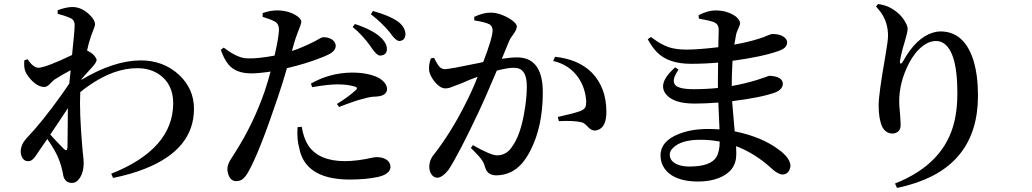

<svg xmlns="http://www.w3.org/2000/svg" viewBox="-20 -839 5040 938"><path d="M291 -112.3Q307.6 -95.7 309.6 -118.2Q309.6 -120.1 309.6 -121.1Q309.6 -137.7 310.5 -185.5Q310.5 -266.6 311.5 -310.5Q269.5 -246.1 225.6 -181.6Q251 -153.3 291 -112.3ZM377.9 -452.1V-449.2Q537.1 -543.9 668 -543.9Q778.3 -543.9 855.5 -472.7Q927.7 -404.3 927.7 -307.6Q927.7 -110.4 690.4 -15.6Q620.1 12.7 532.2 30.3L523.4 9.8Q825.2 -110.4 826.2 -334Q826.2 -429.7 754.9 -477.5Q710 -505.9 650.4 -505.9Q537.1 -505.9 416 -421.9Q392.6 -406.2 372.1 -388.7Q367.2 -293.9 381.8 -123Q382.8 -110.4 384.8 -90.8Q388.7 -60.5 388.7 -43.9Q388.7 13.7 359.4 43Q346.7 54.7 333 54.7Q297.9 54.7 289.1 19.5Q289.1 15.6 288.1 12.7Q280.3 -29.3 267.6 -60.5Q252 -101.6 210.9 -160.2Q204.1 -149.4 189.5 -128.9Q172.9 -105.5 166 -94.7Q144.5 -59.6 129.9 -53.7Q124 -51.8 118.2 -51.8Q94.7 -50.8 85 -77.1Q81.1 -86.9 81.1 -98.6Q82 -132.8 108.4 -162.1Q188.5 -246.1 284.2 -380.9Q302.7 -407.2 318.4 -430.7Q322.3 -469.7 325.2 -496.1Q276.4 -469.7 246.1 -450.2Q241.2 -447.3 219.7 -424.8Q207 -414.1 197.3 -414.1Q161.1 -414.1 125 -457Q107.4 -477.5 101.6 -497.1Q96.7 -512.7 98.6 -543.9L114.3 -549.8Q141.6 -509.8 166 -507.8Q204.1 -508.8 332 -570.3Q344.7 -691.4 344.7 -715.8Q344.7 -739.3 329.1 -748Q325.2 -750 321.3 -752Q293.9 -763.7 261.7 -771.5V-789.1Q303.7 -804.7 334 -804.7Q379.9 -804.7 419.9 -764.6Q444.3 -740.2 444.3 -719.7Q444.3 -711.9 430.7 -678.7Q424.8 -664.1 420.9 -650.4Q415 -635.7 405.3 -591.8L410.2 -589.8Q438.5 -575.2 449.2 -554.7Q452.1 -548.8 452.1 -545.9Q451.2 -533.2 427.7 -507.8Q387.7 -464.8 377.9 -452.1Z M1703.1 -707 1713.9 -721.7Q1799.8 -693.4 1838.9 -657.2Q1871.1 -627 1870.1 -598.6Q1870.1 -573.2 1844.7 -568.4Q1840.8 -567.4 1836.9 -567.4Q1820.3 -568.4 1794.9 -605.5Q1793 -608.4 1792 -610.4Q1752 -667 1703.1 -707ZM1504.9 -413.1 1499 -430.7Q1591.8 -483.4 1699.2 -484.4Q1780.3 -484.4 1831.1 -458Q1870.1 -434.6 1871.1 -403.3Q1869.1 -370.1 1817.4 -367.2Q1790 -367.2 1754.9 -356.4Q1721.7 -349.6 1636.7 -316.4L1626 -331.1Q1681.6 -365.2 1716.8 -397.5Q1719.7 -400.4 1720.7 -401.4Q1728.5 -410.2 1716.8 -415Q1680.7 -426.8 1629.9 -426.8Q1583 -426.8 1504.9 -413.1ZM1417 -628.9 1406.2 -589.8Q1455.1 -605.5 1518.6 -637.7Q1550.8 -657.2 1558.6 -657.2Q1596.7 -657.2 1613.3 -634.8Q1620.1 -625 1620.1 -615.2Q1620.1 -589.8 1584 -572.3Q1568.4 -564.5 1544.9 -555.7Q1476.6 -528.3 1381.8 -505.9Q1362.3 -437.5 1337.9 -365.2Q1246.1 -91.8 1193.4 0Q1172.9 38.1 1149.4 43.9Q1141.6 45.9 1133.8 45.9Q1105.5 45.9 1094.7 10.7Q1090.8 -1 1090.8 -13.7Q1090.8 -37.1 1112.3 -68.4Q1125 -87.9 1130.9 -97.7Q1217.8 -234.4 1272.5 -391.6Q1291 -447.3 1301.8 -489.3Q1243.2 -480.5 1207 -480.5Q1131.8 -480.5 1095.7 -524.4Q1074.2 -550.8 1058.6 -595.7L1073.2 -606.4Q1132.8 -560.5 1176.8 -554.7Q1186.5 -553.7 1195.3 -553.7Q1242.2 -552.7 1321.3 -567.4Q1339.8 -645.5 1342.8 -690.4Q1343.8 -717.8 1329.1 -729.5Q1326.2 -731.4 1323.2 -733.4Q1304.7 -744.1 1262.7 -756.8L1263.7 -775.4Q1302.7 -789.1 1337.9 -788.1Q1392.6 -787.1 1432.6 -759.8Q1451.2 -746.1 1452.1 -733.4Q1452.1 -722.7 1433.6 -677.7Q1423.8 -652.3 1417 -628.9ZM1433.6 -217.8 1454.1 -219.7Q1462.9 -164.1 1486.3 -127.9Q1538.1 -51.8 1665 -51.8Q1723.6 -51.8 1797.9 -68.4Q1811.5 -71.3 1818.4 -71.3Q1866.2 -71.3 1882.8 -43Q1887.7 -33.2 1887.7 -22.5Q1885.7 11.7 1827.1 25.4Q1768.6 38.1 1688.5 38.1Q1506.8 38.1 1456.1 -70.3Q1446.3 -91.8 1442.4 -114.3Q1429.7 -156.2 1433.6 -217.8ZM1792 -769.5 1801.8 -785.2Q1881.8 -763.7 1925.8 -732.4Q1960.9 -705.1 1960.9 -669.9Q1958 -640.6 1931.6 -638.7Q1916 -638.7 1893.6 -668Q1892.6 -669.9 1889.6 -673.8Q1884.8 -679.7 1882.8 -682.6Q1844.7 -728.5 1792 -769.5Z M2467.8 -639.6 2431.6 -551.8Q2476.6 -558.6 2505.9 -558.6Q2620.1 -558.6 2630.9 -417Q2631.8 -402.3 2631.8 -386.7Q2631.8 -221.7 2571.3 -103.5Q2552.7 -67.4 2531.2 -42Q2480.5 16.6 2405.3 17.6Q2368.2 17.6 2354.5 -9.8Q2349.6 -21.5 2344.7 -38.1Q2336.9 -60.5 2295.9 -100.6Q2288.1 -108.4 2280.3 -116.2L2290 -129.9Q2377.9 -80.1 2408.2 -80.1Q2448.2 -80.1 2474.6 -112.3Q2478.5 -117.2 2481.4 -122.1Q2526.4 -181.6 2545.9 -318.4Q2553.7 -371.1 2553.7 -417Q2553.7 -492.2 2512.7 -504.9Q2501 -507.8 2487.3 -507.8Q2460.9 -507.8 2407.2 -494.1Q2340.8 -337.9 2319.3 -293.9Q2224.6 -92.8 2172.9 -11.7Q2143.6 26.4 2118.2 29.3Q2093.8 29.3 2082 2Q2077.1 -10.7 2077.1 -23.4Q2077.1 -52.7 2094.7 -78.1Q2096.7 -79.1 2096.7 -80.1Q2181.6 -188.5 2251 -326.2Q2284.2 -389.6 2313.5 -463.9Q2268.6 -448.2 2236.3 -432.6Q2177.7 -410.2 2176.8 -410.2Q2165 -407.2 2155.3 -407.2Q2127.9 -407.2 2097.7 -447.3Q2082 -469.7 2077.1 -490.2Q2072.3 -518.6 2085 -553.7L2100.6 -556.6Q2121.1 -514.6 2133.8 -506.8Q2143.6 -501 2153.3 -501Q2174.8 -501 2319.3 -531.2Q2331.1 -534.2 2340.8 -536.1Q2386.7 -655.3 2386.7 -691.4Q2385.7 -710.9 2372.1 -719.7Q2350.6 -731.4 2296.9 -739.3V-756.8Q2340.8 -777.3 2377 -777.3Q2420.9 -777.3 2470.7 -747.1Q2503.9 -726.6 2504.9 -709Q2504.9 -694.3 2485.4 -668Q2472.7 -651.4 2467.8 -639.6ZM2682.6 -541 2691.4 -561.5Q2804.7 -549.8 2870.1 -485.4Q2942.4 -412.1 2942.4 -292Q2942.4 -217.8 2900.4 -204.1Q2892.6 -201.2 2885.7 -201.2Q2868.2 -201.2 2851.6 -219.7Q2836.9 -236.3 2823.2 -241.2Q2784.2 -251 2710 -247.1L2705.1 -267.6Q2781.2 -284.2 2816.4 -296.9Q2840.8 -306.6 2842.8 -326.2Q2843.8 -334 2843.8 -342.8Q2840.8 -406.2 2806.6 -458Q2761.7 -523.4 2682.6 -541Z M3347.7 -25.4Q3451.2 -25.4 3479.5 -71.3Q3496.1 -99.6 3496.1 -147.5Q3450.2 -156.2 3401.4 -156.2Q3307.6 -156.2 3267.6 -116.2Q3252 -100.6 3252 -84Q3252 -45.9 3301.8 -31.2Q3322.3 -25.4 3347.7 -25.4ZM3394.5 -748 3392.6 -764.6Q3438.5 -788.1 3474.6 -788.1Q3533.2 -788.1 3574.2 -758.8Q3594.7 -742.2 3595.7 -725.6Q3595.7 -716.8 3583 -690.4Q3578.1 -679.7 3576.2 -669.9Q3572.3 -651.4 3567.4 -621.1Q3638.7 -633.8 3692.4 -651.4Q3710.9 -657.2 3733.4 -667Q3748 -672.9 3752.9 -672.9Q3798.8 -672.9 3818.4 -650.4Q3825.2 -641.6 3825.2 -631.8Q3825.2 -606.4 3793 -593.8Q3788.1 -591.8 3783.2 -589.8Q3699.2 -560.5 3558.6 -542Q3554.7 -467.8 3554.7 -418.9Q3608.4 -427.7 3674.8 -447.3Q3694.3 -453.1 3718.8 -461.9Q3735.4 -468.8 3739.3 -468.8Q3801.8 -465.8 3804.7 -430.7Q3803.7 -402.3 3768.6 -387.7Q3699.2 -362.3 3556.6 -344.7Q3557.6 -327.1 3569.3 -197.3Q3705.1 -169.9 3789.1 -104.5Q3793 -101.6 3795.9 -99.6Q3840.8 -62.5 3841.8 -28.3Q3836.9 10.7 3804.7 13.7Q3785.2 13.7 3758.8 -7.8Q3757.8 -8.8 3755.9 -10.7Q3752 -14.6 3750 -15.6Q3668.9 -89.8 3576.2 -125Q3577.1 -111.3 3577.1 -85.9Q3577.1 -2 3490.2 31.2Q3447.3 47.9 3390.6 47.9Q3272.5 47.9 3226.6 -15.6Q3207 -43.9 3207 -79.1Q3207 -150.4 3298.8 -185.5Q3359.4 -209 3440.4 -209Q3460.9 -209 3495.1 -207Q3492.2 -256.8 3489.3 -337.9Q3425.8 -333 3373 -333Q3270.5 -333 3233.4 -378.9Q3194.3 -428.7 3264.6 -497.1Q3271.5 -503.9 3278.3 -509.8L3294.9 -499Q3243.2 -424.8 3306.6 -409.2Q3330.1 -403.3 3368.2 -403.3Q3428.7 -403.3 3487.3 -409.2V-453.1Q3487.3 -505.9 3488.3 -533.2Q3422.9 -527.3 3355.5 -527.3Q3245.1 -527.3 3189.5 -584Q3164.1 -610.4 3144.5 -647.5L3160.2 -658.2Q3218.8 -613.3 3265.6 -603.5Q3295.9 -596.7 3334 -596.7Q3390.6 -596.7 3489.3 -608.4Q3491.2 -694.3 3491.2 -696.3Q3490.2 -720.7 3468.8 -730.5Q3445.3 -739.3 3394.5 -748Z M4318.4 -665Q4318.4 -729.5 4282.2 -780.3Q4272.5 -793 4259.8 -807.6L4269.5 -819.3Q4305.7 -814.5 4332 -799.8Q4380.9 -772.5 4404.3 -728.5Q4414.1 -710.9 4414.1 -698.2Q4414.1 -682.6 4400.4 -636.7Q4399.4 -634.8 4399.4 -632.8Q4384.8 -586.9 4377 -543Q4375 -527.3 4381.8 -528.3Q4386.7 -531.2 4392.6 -541Q4456.1 -655.3 4538.1 -679.7Q4556.6 -685.5 4574.2 -685.5Q4690.4 -685.5 4735.4 -544.9Q4757.8 -472.7 4757.8 -371.1Q4757.8 -25.4 4411.1 67.4Q4386.7 74.2 4362.3 79.1L4352.5 57.6Q4593.8 -38.1 4642.6 -245.1Q4657.2 -306.6 4657.2 -383.8Q4657.2 -603.5 4576.2 -634.8Q4564.5 -638.7 4552.7 -638.7Q4502 -638.7 4453.1 -580.1Q4435.5 -557.6 4421.9 -532.2Q4373 -438.5 4373 -343.8Q4373 -321.3 4377 -283.2Q4379.9 -247.1 4379.9 -227.5Q4379.9 -195.3 4349.6 -187.5Q4343.8 -186.5 4338.9 -186.5Q4304.7 -188.5 4289.1 -221.7Q4272.5 -259.8 4272.5 -324.2Q4272.5 -378.9 4304.7 -561.5Q4318.4 -639.6 4318.4 -665Z"/></svg>

Font: GenYoMin JP SemiBold
Style: Regular
Weight: 600
Version: Version 1.001;PS 1;hotconv 16.6.51;makeotf.lib2.5.65220 DEVE